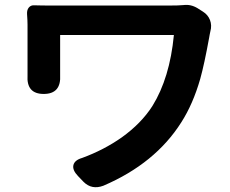

<svg xmlns="http://www.w3.org/2000/svg" viewBox="-20 -739 954 795"><path d="M326 14 303 -10Q279 -35 284 -55.5Q289 -76 320 -85Q410 -118 484 -170Q565 -228 611 -300Q683 -416 700 -594H464H229V-429Q234 -350 161 -350Q89 -350 94 -427Q94 -429 94 -430V-637Q94 -653 92 -681Q91 -698 99.5 -708Q108 -718 122 -717Q148 -716 209 -716H677Q721 -716 740 -718Q770 -722 798 -705L820 -691Q841 -678 849.5 -656Q858 -634 851 -609Q850 -602 848.5 -597Q847 -592 846 -583Q826 -473 809 -412Q779 -308 731 -233Q623 -62 408 30Q360 48 326 14Z"/></svg>

Font: GenSenRounded TW B
Style: Regular
Weight: 700
Version: Version 1.501;PS 1;hotconv 16.6.51;makeotf.lib2.5.65220